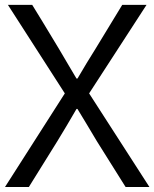

<svg xmlns="http://www.w3.org/2000/svg" viewBox="-22 -751 620 771"><path d="M-2 0Q58.6 -93.8 238.3 -376Q180.7 -464.8 9.8 -731.4Q34.2 -731.4 107.4 -731.4Q134.8 -687.5 214.8 -554.7Q228.5 -532.2 253.9 -488.3Q280.3 -444.3 285.2 -435.5Q286.1 -435.5 289.1 -435.5Q301.8 -458 326.2 -498Q351.6 -539.1 361.3 -554.7Q397.5 -613.3 468.8 -731.4Q493.2 -731.4 566.4 -731.4Q508.8 -642.6 335.9 -376Q396.5 -282.2 578.1 0Q554.7 0 482.4 0Q454.1 -45.9 367.2 -183.6Q353.5 -206.1 325.2 -253.9Q296.9 -300.8 289.1 -313.5Q288.1 -313.5 285.2 -313.5Q245.1 -244.1 208 -183.6Q169.9 -122.1 93.8 0Q70.3 0 -2 0Z"/></svg>

Font: Gothic A1
Style: Regular
Weight: 400
Designer: HanYang I&C Co.,Ltd.
Version: Version 2.50